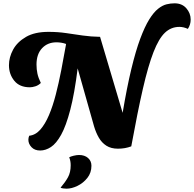

<svg xmlns="http://www.w3.org/2000/svg" viewBox="-20 -882 1169 1157"><path d="M222 25Q189 25 170 5Q151 -15 151 -40Q151 -52 156 -64Q194 -68 223 -101Q252 -134 275 -188Q298 -242 316 -311.5Q334 -381 349 -458.5Q364 -536 378 -615L376 -618Q349 -627 320 -627Q267 -627 233.5 -591.5Q200 -556 200 -493Q200 -464 205.5 -438.5Q211 -413 226 -382Q212 -368 193.5 -362Q175 -356 160 -356Q98 -356 66 -395.5Q34 -435 34 -489Q34 -537 59 -583Q84 -629 136.5 -659.5Q189 -690 272 -690Q329 -690 379 -682.5Q429 -675 478.5 -668Q528 -661 583 -660L719 -202Q745 -357 771.5 -466.5Q798 -576 825 -648.5Q852 -721 879 -764.5Q906 -808 932.5 -829Q959 -850 983.5 -856Q1008 -862 1032 -862Q1077 -862 1103 -832Q1129 -802 1129 -764Q1129 -733 1112 -708Q1086 -720 1061 -720Q1011 -720 974 -685Q937 -650 905 -568Q873 -486 841 -347Q809 -208 771 0Q734 14 691 14Q649 14 621 -4Q593 -22 575.5 -52.5Q558 -83 547 -120L448 -470Q429 -318 403.5 -220.5Q378 -123 348.5 -70Q319 -17 287 4Q255 25 222 25ZM381 255Q372 255 361 253.5Q350 252 345 249Q373 216 389.5 186.5Q406 157 406 114Q406 87 397 66Q405 61 423.5 56.5Q442 52 456 52Q490 52 510.5 70Q531 88 531 117Q531 159 506.5 190Q482 221 447 238Q412 255 381 255Z"/></svg>

Font: Sansita Swashed
Style: Bold
Weight: 700
Designer: Pablo Cosgaya
Foundry: Omnibus-Type
Version: Version 1.003; ttfautohint (v1.8.3)